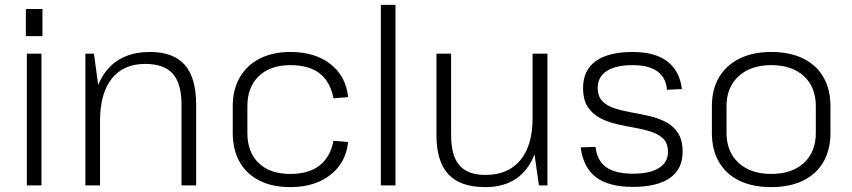

<svg xmlns="http://www.w3.org/2000/svg" viewBox="-20 -760 3494 787"><path d="M150 -540V0H90V-540ZM154 -723V-612H86V-723Z M724 -331Q724 -418 688 -458Q652 -498 575 -498Q486 -498 438 -437.5Q390 -377 390 -264L358 -199V-264Q358 -401 419.5 -474Q481 -547 595 -547Q691 -547 737.5 -494Q784 -441 784 -331V0H724ZM330 -540H365L390 -357V0H330Z M1170 7Q1097 7 1044 -19.5Q991 -46 962.5 -96Q934 -146 934 -215V-325Q934 -393 963 -443Q992 -493 1045 -520Q1098 -547 1170 -547Q1271 -547 1334.5 -497.5Q1398 -448 1407 -362L1347 -357Q1334 -425 1290.5 -459Q1247 -493 1170 -493Q1088 -493 1041 -448Q994 -403 994 -325V-215Q994 -136 1040.5 -91.5Q1087 -47 1170 -47Q1245 -47 1289.5 -81.5Q1334 -116 1347 -183L1407 -178Q1398 -93 1334 -43Q1270 7 1170 7Z M1601 -740V0H1541V-740Z M1829 -207Q1829 -122 1863 -82.5Q1897 -43 1969 -43Q2063 -43 2113 -103.5Q2163 -164 2163 -276L2195 -341V-276Q2195 -140 2137 -66.5Q2079 7 1969 7Q1867 7 1818 -45.5Q1769 -98 1769 -207V-540H1829ZM2224 0H2189L2163 -183V-540H2224Z M2574 6Q2475 6 2423 -33.5Q2371 -73 2360 -156L2421 -158Q2427 -102 2464.5 -75Q2502 -48 2574 -48Q2643 -48 2680.5 -71Q2718 -94 2718 -137Q2718 -172 2699 -191Q2680 -210 2649 -220Q2618 -230 2581 -236.5Q2544 -243 2507 -251.5Q2470 -260 2439 -276.5Q2408 -293 2389 -322Q2370 -351 2370 -400Q2370 -472 2422 -509.5Q2474 -547 2574 -547Q2634 -547 2676.5 -530Q2719 -513 2744 -479Q2769 -445 2775 -395L2714 -392Q2710 -442 2674.5 -467.5Q2639 -493 2574 -493Q2504 -493 2467 -469Q2430 -445 2430 -400Q2430 -365 2449 -345.5Q2468 -326 2499 -316Q2530 -306 2567 -299.5Q2604 -293 2641 -284.5Q2678 -276 2709 -260Q2740 -244 2759 -215Q2778 -186 2778 -137Q2778 -67 2726 -30.5Q2674 6 2574 6Z M3141 7Q3065 7 3010.5 -19.5Q2956 -46 2927 -96Q2898 -146 2898 -215V-325Q2898 -394 2927.5 -443.5Q2957 -493 3011.5 -520Q3066 -547 3141 -547Q3217 -547 3271.5 -520.5Q3326 -494 3355 -444Q3384 -394 3384 -325V-215Q3384 -146 3355 -96Q3326 -46 3271.5 -19.5Q3217 7 3141 7ZM3141 -47Q3226 -47 3275 -92Q3324 -137 3324 -215V-325Q3324 -403 3275 -448Q3226 -493 3141 -493Q3057 -493 3007.5 -447.5Q2958 -402 2958 -325V-215Q2958 -138 3007.5 -92.5Q3057 -47 3141 -47Z"/></svg>

Font: Pathway Extreme 8pt Thin
Style: Regular
Weight: 100
Version: Version 1.001;gftools[0.9.26]